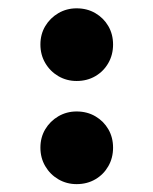

<svg xmlns="http://www.w3.org/2000/svg" viewBox="-20 -446 373 468"><path d="M166.7 -248.6Q142.4 -248.6 122.2 -260.4Q102.1 -272.2 90.3 -292.4Q78.5 -312.5 78.5 -337.5Q78.5 -362.5 90.3 -382.3Q102.1 -402.1 122.2 -413.9Q142.4 -425.7 166.7 -425.7Q192.4 -425.7 212.5 -413.9Q232.6 -402.1 244.1 -382.3Q255.6 -362.5 255.6 -337.5Q255.6 -312.5 244.1 -292.4Q232.6 -272.2 212.5 -260.4Q192.4 -248.6 166.7 -248.6ZM166.7 2.8Q142.4 2.8 122.2 -9Q102.1 -20.8 90.3 -41Q78.5 -61.1 78.5 -86.1Q78.5 -111.1 90.3 -130.9Q102.1 -150.7 122.2 -162.5Q142.4 -174.3 166.7 -174.3Q192.4 -174.3 212.5 -162.5Q232.6 -150.7 244.1 -130.9Q255.6 -111.1 255.6 -86.1Q255.6 -61.1 244.1 -41Q232.6 -20.8 212.5 -9Q192.4 2.8 166.7 2.8Z"/></svg>

Font: Afacad Flux ExtraBold
Style: Regular
Weight: 800
Designer: Kristian Moeller
Foundry: Dicotype
Version: Version 1.100